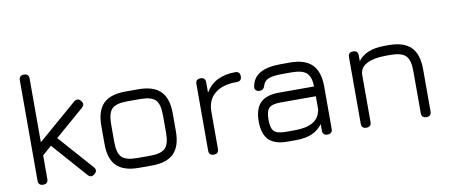

<svg xmlns="http://www.w3.org/2000/svg" viewBox="-63 -947 2799 1197"><g transform="rotate(-10 1336.0 -348.5)"><path d="M159 -31Q159 0 128 0Q97 0 97 -31V-666Q97 -697 128 -697Q159 -697 159 -666V-263L407 -477Q432 -497 451 -473Q471 -450 448 -430L264 -271L457 -53Q478 -29 454 -10Q431 11 410 -12L217 -231L159 -180Z M733 0Q638 0 593 -44.5Q548 -89 548 -184V-298Q548 -394 593 -438.5Q638 -483 733 -483H815Q910 -483 955 -438Q1000 -393 1000 -298V-185Q1000 -90 955 -45Q910 0 815 0ZM610 -184Q610 -115 636.5 -88.5Q663 -62 733 -62H815Q885 -62 911.5 -88.5Q938 -115 938 -185V-298Q938 -368 911.5 -394.5Q885 -421 815 -421H733Q663 -421 636.5 -394.5Q610 -368 610 -298Z M1239 -31Q1239 0 1208 0Q1177 0 1177 -31V-452Q1177 -483 1208 -483Q1239 -483 1239 -452V-387Q1296 -483 1428 -483Q1458 -483 1458 -452Q1458 -421 1428 -421Q1338 -421 1289.5 -382Q1241 -343 1239 -272Z M1674 0Q1594 0 1556.5 -37.5Q1519 -75 1519 -155Q1519 -234 1556.5 -272Q1594 -310 1674 -310H1897Q1895 -373 1867.5 -397Q1840 -421 1774 -421H1716Q1656 -421 1628 -409.5Q1600 -398 1592 -370Q1584 -342 1559 -342Q1544 -342 1535 -350.5Q1526 -359 1529 -374Q1546 -483 1716 -483H1774Q1869 -483 1914 -438Q1959 -393 1959 -298V-31Q1959 0 1928 0Q1897 0 1897 -31V-72Q1846 0 1730 0ZM1730 -62Q1875 -62 1894 -153Q1895 -157 1897 -163V-248H1674Q1620 -248 1600.5 -228.5Q1581 -209 1581 -155Q1581 -101 1600.5 -81.5Q1620 -62 1674 -62Z M2205 -31Q2205 0 2174 0Q2143 0 2143 -31V-452Q2143 -483 2174 -483Q2205 -483 2205 -452V-416Q2255 -483 2372 -483H2400Q2495 -483 2540 -438Q2585 -393 2585 -298V-31Q2585 0 2554 0Q2523 0 2523 -31V-298Q2523 -368 2496 -394.5Q2469 -421 2400 -421H2372Q2295 -421 2251 -398.5Q2207 -376 2205 -331Z"/></g></svg>

Font: Jura Medium
Style: Regular
Weight: 500
Designer: Daniel Johnson, Alexei Vanyashin
Foundry: Daniel Johnson
Version: Version 5.103